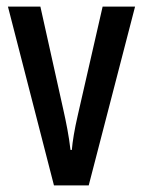

<svg xmlns="http://www.w3.org/2000/svg" viewBox="-20 -560 432 580"><path d="M143 0H248L388 -540H290L215 -212C205 -169 199 -132 197 -107H193C188 -150 180 -190 171 -230L102 -540H4Z"/></svg>

Font: Noto Sans Myanmar UI ExtraCondensed Medium
Style: Regular
Weight: 500
Width: 2
Designer: Monotype Design Team
Foundry: Monotype Imaging Inc.
Version: Version 2.103